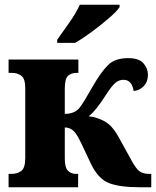

<svg xmlns="http://www.w3.org/2000/svg" viewBox="-20 -786 655 806"><path d="M220 -606H295Q327 -624 366 -653Q405 -682 437.5 -710Q470 -738 482 -756V-766H315Q300 -732 270.5 -690.5Q241 -649 220 -619ZM16 0H308V-56H300Q278 -56 265 -69.5Q252 -83 252 -121V-251Q269 -251 284 -240.5Q299 -230 318 -191L362 -98Q393 -34 438.5 -17Q484 0 564 0H615V-56H606Q581 -56 565.5 -67Q550 -78 528 -120L476 -214Q450 -260 418.5 -277Q387 -294 352 -298Q381 -319 425 -388Q448 -424 463.5 -437.5Q479 -451 498 -451Q534 -451 541 -404Q566 -406 583.5 -424.5Q601 -443 601 -472Q601 -499 582 -520.5Q563 -542 518 -542Q461 -542 431.5 -511Q402 -480 372 -428Q350 -390 336 -366.5Q322 -343 311 -330Q290 -308 252 -308V-414Q252 -455 265.5 -467.5Q279 -480 301 -480H309V-536H16V-480H31Q54 -480 70 -467.5Q86 -455 86 -416V-123Q86 -81 69.5 -68.5Q53 -56 28 -56H16Z"/></svg>

Font: Noto Serif SemiCondensed Extra
Style: Regular
Weight: 800
Width: 4
Designer: Monotype Design Team
Foundry: Monotype Imaging Inc.
Version: Version 1.002